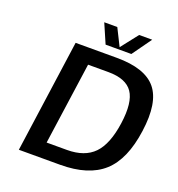

<svg xmlns="http://www.w3.org/2000/svg" viewBox="-152 -996 1042 1121"><g transform="rotate(20 369.0 -435.0)"><path d="M731 -350Q706 -166 614 -83Q522 0 346 0H90L188 -700H444Q620 -700 688.5 -617Q757 -534 731 -350ZM426 -605H300L228 -95H354Q464 -95 522 -155Q580 -215 599 -350Q618 -485 577 -545Q536 -605 426 -605ZM602 -870 516 -750H356L304 -870H385L438 -764L521 -870Z"/></g></svg>

Font: Fivo Sans Modern Med
Style: Italic
Weight: 450
Designer: Alexander Slobzheninov
Foundry: Alexander Slobzheninov
Version: 1.0